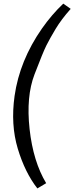

<svg xmlns="http://www.w3.org/2000/svg" viewBox="-20 -802 415 1074"><path d="M238.3 222.7 189 252Q119.6 163.1 79.3 29.1Q39.1 -105 61.5 -265.1Q89.4 -462.4 214.4 -642.1Q269.5 -720.7 334 -781.7L375.5 -752.4Q323.2 -693.8 291 -640.1Q258.8 -586.4 239.5 -547.9Q220.2 -509.3 172.9 -385.5Q125.5 -261.7 145.5 -80.1Q165.5 101.6 238.3 222.7Z"/></svg>

Font: NoticiaText-Italic
Style: Italic
Weight: 400
Italic angle: -8°
Designer: JM Sole
Foundry: JM Sole
Version: Version 1.003